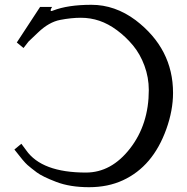

<svg xmlns="http://www.w3.org/2000/svg" viewBox="-20 -769 781 800"><path d="M201 -725Q263 -749 361 -749Q459 -749 545 -685Q701 -566 701 -382Q701 -309 673 -231Q645 -153 600 -100Q555 -47 492.5 -18Q430 11 351 11Q272 11 214.5 -11Q157 -33 133.5 -50.5Q110 -68 94.5 -81.5Q79 -95 40 -146L69 -170L89 -143Q154 -50 338 -50Q444 -50 522 -150.5Q600 -251 600 -394Q600 -446 582 -495Q564 -544 534 -580Q504 -616 467.5 -643Q431 -670 394 -682.5Q357 -695 317 -695Q277 -695 230.5 -686Q184 -677 139 -634L99 -596L78 -569L50 -592L147 -740H197Q191 -731 191 -727Q191 -723 193.5 -723Q196 -723 201 -725Z"/></svg>

Font: Sawarabi Mincho
Style: Regular
Weight: 400
Version: Version 1.00